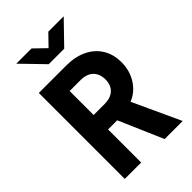

<svg xmlns="http://www.w3.org/2000/svg" viewBox="-276 -1051 1153 1153"><g transform="rotate(-45 300.0 -475.0)"><path d="M70.1 0V-730H302.7Q378.8 -730 434.5 -703.1Q490.3 -676.2 521.2 -626.6Q552 -577.1 552 -509.8Q552 -438.4 517 -382.8Q481.9 -327.3 422.3 -302.9L562 0H408.6L286.9 -281.1H209.2V0ZM209.2 -403.7H302.7Q353.6 -403.7 382.1 -430.3Q410.6 -456.9 410.6 -503.9Q410.6 -552.7 382.1 -580Q353.6 -607.4 302.7 -607.4H209.2ZM234.4 -810 98.6 -950H228.2L301.7 -878.8L370.7 -950H501.4L365.8 -810Z"/></g></svg>

Font: JetBrains Mono
Style: Regular
Weight: 400
Monospace: yes
Designer: Philipp Nurullin, Konstantin Bulenkov
Foundry: JetBrains
Version: Version 2.305